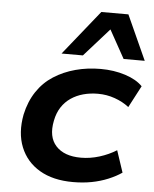

<svg xmlns="http://www.w3.org/2000/svg" viewBox="-54 -814 695 869"><g transform="rotate(5 293.0 -379.0)"><path d="M310 10Q219 10 158 -26Q97 -62 71 -126.5Q45 -191 61 -275Q74 -335 104 -380Q134 -425 178.5 -453.5Q223 -482 277 -496.5Q331 -511 391 -511Q451 -511 502.5 -494.5Q554 -478 582 -449L530 -350Q502 -372 465 -385Q428 -398 389 -398Q353 -398 322 -389.5Q291 -381 266 -364Q241 -347 224 -321Q207 -295 200 -259Q185 -185 222.5 -144Q260 -103 336 -103Q378 -103 420 -116Q462 -129 497 -151L530 -52Q504 -34 469 -19.5Q434 -5 394.5 2.5Q355 10 310 10ZM208 -565 371 -768H494L586 -565H490L419 -693L305 -565Z"/></g></svg>

Font: Nunito Sans 7pt SemiExpanded
Style: Bold Italic
Weight: 700
Width: 6
Italic angle: -9°
Designer: Vernon Adams
Foundry: Vernon Adams
Version: Version 3.101;gftools[0.9.27]